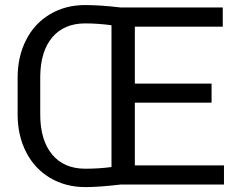

<svg xmlns="http://www.w3.org/2000/svg" viewBox="-20 -741 994 771"><path d="M879.4 0V-76.7H521.5V-328.6H829.6V-405.3H521.5V-633.8H874.5V-710.9H465.3C410 -717.4 362.1 -720.7 321.8 -720.7C269 -720.7 222 -708.4 180.7 -683.8C139.3 -659.3 107.3 -624.8 84.7 -580.3C62.1 -535.9 50.8 -485.7 50.8 -429.7V-278.8C51.1 -223.1 62.7 -173.3 85.4 -129.2C108.2 -85 140.3 -50.8 181.6 -26.4C223 -2 270 10.3 322.8 10.3C359.9 10.3 407.4 6.8 465.3 0ZM322.8 -63.5C265.5 -63.5 220.9 -82.6 189.2 -120.8C157.5 -159.1 141.6 -212.6 141.6 -281.2V-434.1C142.3 -501.5 158.4 -553.8 189.9 -591.1C221.5 -628.3 265.5 -647 321.8 -647C356.9 -647 392.3 -644.5 427.7 -639.6V-70.3C394.5 -65.8 359.5 -63.5 322.8 -63.5Z"/></svg>

Font: Roboto1
Style: rg
Weight: 400
Designer: Google
Version: Version 2.137; 2017